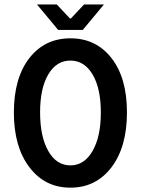

<svg xmlns="http://www.w3.org/2000/svg" viewBox="-20 -840 640 872"><path d="M361.8 -819.8H452.1L356 -704.1H244.1L147.9 -819.8H237.8L297.9 -755.9H301.8ZM299.8 -88.9Q362.8 -88.9 400.4 -154.3Q438 -219.7 438 -329.1Q438 -438.5 400.4 -502Q362.8 -564.9 299.8 -564.9Q236.3 -564.9 199.2 -502Q162.1 -439 162.1 -329.6Q162.1 -219.7 199.2 -154.3Q236.3 -88.9 299.8 -88.9ZM299.8 12.2Q184.6 12.7 113.8 -80.1Q43 -172.9 43 -329.1Q43 -485.4 113.3 -576.2Q183.6 -666 299.8 -666Q416 -666 486.3 -576.2Q556.6 -486.3 556.6 -329.6Q556.6 -172.9 486.3 -80.1Q415 12.7 299.8 12.2Z"/></svg>

Font: SourceCodePro-Semibold
Style: Regular
Weight: 600
Monospace: yes
Designer: Paul D. Hunt
Foundry: Adobe Systems Incorporated
Version: Version 1.009;PS 1.000;hotconv 1.0.70;makeotf.lib2.5.5900